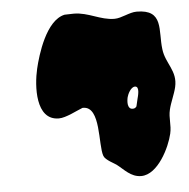

<svg xmlns="http://www.w3.org/2000/svg" viewBox="-50 -650 760 773"><g transform="rotate(-5 330.0 -263.5)"><path d="M463 -247C466 -259 479 -287 496 -287C517 -287 504 -245 502 -237C501 -232 496 -211 495 -207C490 -200 485 -199 479 -199C457 -199 459 -230 463 -247ZM281 -220C353 -220 328 -65 345 -20C351 -3 389 15 395 20C423 41 448 74 490 74C558 74 609 -33 621 -86C629 -120 620 -149 628 -182C635 -212 650 -241 657 -271C672 -336 626 -368 619 -427C609 -503 640 -587 529 -587C499 -587 467 -566 438 -566C381 -566 335 -601 276 -601C270 -601 244 -600 239 -600C163 -584 123 -448 110 -393C94 -325 85 -186 180 -186C209 -186 254 -211 278 -220Z"/></g></svg>

Font: Charger
Style: OversprayIt
Weight: 400
Designer: Jasper
Foundry: Cannot Into Space Fonts
Version: Version 0.980